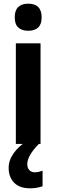

<svg xmlns="http://www.w3.org/2000/svg" viewBox="-20 -781 307 1042"><path d="M133 -761Q206 -761 206 -687Q206 -649 187 -631.5Q168 -614 133 -614Q99 -614 79.5 -631.5Q60 -649 60 -687Q60 -725 79 -743Q98 -761 133 -761ZM200 -546V0H66V-546ZM128 110Q128 130 139 142Q150 154 168 154Q183 154 193.5 151Q204 148 211 145V230Q199 234 182 237.5Q165 241 144 241Q86 241 56.5 210.5Q27 180 27 130Q27 88 54.5 50Q82 12 123 -13L191 0Q128 64 128 110Z"/></svg>

Font: Noto Sans Gurmukhi Condensed
Style: Bold
Weight: 700
Width: 3
Designer: Jelle Bosma - Monotype Design Team
Foundry: Monotype Imaging Inc.
Version: Version 2.004; ttfautohint (v1.8.4.7-5d5b)